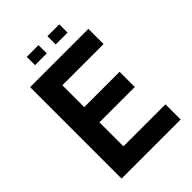

<svg xmlns="http://www.w3.org/2000/svg" viewBox="-235 -915 1018 1018"><g transform="rotate(-45 273.5 -406.0)"><path d="M60 0V-686H497V-572H188V-408H453V-294H188V-114H503V0ZM161 -750V-812H249V-750ZM316 -750V-812H405V-750Z"/></g></svg>

Font: AXENEO7
Style: Regular
Weight: 400
Designer: Hector Gatti, Simon Guibord
Foundry: Omnibus-Type, Jean-Christophe Thérien
Version: Version 1.000